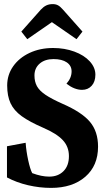

<svg xmlns="http://www.w3.org/2000/svg" viewBox="-20 -909 513 936"><path d="M14 -44V-196L105 -213Q108 -171 117.5 -127.5Q127 -84 137 -65Q182 -48 220 -48Q263 -48 289.5 -74.5Q316 -101 316 -148Q316 -194 286 -226Q256 -258 191 -286Q124 -315 86 -342.5Q48 -370 31.5 -405.5Q15 -441 15 -492Q15 -544 44 -585.5Q73 -627 124 -651Q175 -675 239 -675Q295 -675 342.5 -657.5Q390 -640 417.5 -610Q445 -580 445 -545Q445 -511 427 -491Q409 -471 380 -471Q343 -471 304 -501Q329 -529 329 -561Q329 -589 305.5 -605Q282 -621 241 -621Q199 -621 173.5 -599Q148 -577 148 -541Q148 -511 160 -489Q172 -467 201.5 -447Q231 -427 285 -403Q379 -362 418.5 -315Q458 -268 458 -194Q458 -101 395.5 -47Q333 7 229 7Q173 7 117 -6Q61 -19 14 -44ZM179 -862Q192 -876 205.5 -882.5Q219 -889 237 -889Q252 -889 263 -883Q274 -877 287 -862L382 -755L353 -718L233 -801L113 -718L84 -755Z"/></svg>

Font: Caladea
Style: Bold
Weight: 700
Designer: Carolina Giovagnoli and Andres Torresi
Foundry: Carolina Giovagnoli & Andres Torresi
Version: Version 1.001